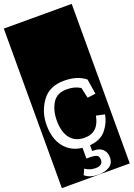

<svg xmlns="http://www.w3.org/2000/svg" viewBox="-216 -991 890 1278"><g transform="rotate(-20 228.5 -352.0)"><path d="M-12 213V-917H469V213ZM359 128Q359 96 337.5 73Q316 50 270 50H262V9Q341 2 379 -46.5Q417 -95 426 -150L366 -163Q346 -50 246 -50Q180 -50 145 -95Q110 -140 110 -220Q110 -292 141 -343Q172 -394 243 -394Q298 -394 338 -369L355 -294L413 -301L396 -408Q362 -434 325 -444Q288 -454 244 -454Q140 -454 88 -381Q36 -308 36 -216Q36 -118 82.5 -59.5Q129 -1 209 8V84H239Q263 84 280 91Q297 98 297 124Q297 165 246 165Q222 165 203 158Q184 151 172 142L154 182Q188 212 251 212Q294 212 326.5 192.5Q359 173 359 128Z"/></g></svg>

Font: Zilla Slab Highlight
Style: Regular
Weight: 400
Designer: Typotheque Type Foundry
Foundry: Typotheque type foundry
Version: Version 1.1; 2017; ttfautohint (v1.6)